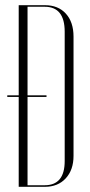

<svg xmlns="http://www.w3.org/2000/svg" viewBox="-20 -719 345 739"><path d="M52 0V-346H8V-352H52V-699H153Q204 -699 233.5 -666.5Q263 -634 263 -578V-119Q263 -65 233 -32.5Q203 0 153 0ZM86 -693V-352H159V-346H86V-6H152Q229 -6 229 -99V-597Q229 -693 152 -693Z"/></svg>

Font: Moniqa ExtLt Narrow Display
Style: Regular
Weight: 200
Width: 4
Designer: Rajesh Rajput
Foundry: Rajesh Rajput
Version: Version 1.000